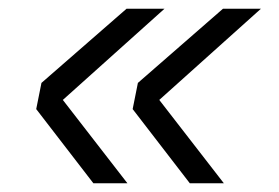

<svg xmlns="http://www.w3.org/2000/svg" viewBox="-20 -496 640 440"><path d="M357 -476 124 -267 272 -76H194L63 -246L75 -306L270 -476ZM578 -476 345 -267 493 -76H415L284 -246L296 -306L491 -476Z"/></svg>

Font: Geist Mono Light
Style: Italic
Weight: 300
Italic angle: -12°
Monospace: yes
Designer: Basement.studio, Andrés Briganti, Mateo Zaragoza
Foundry: Basement.studio, Vercel, Andrés Briganti, Guido Ferreyra, Mateo Zaragoza
Version: Version 1.500; ttfautohint (v1.8.4.7-5d5b)